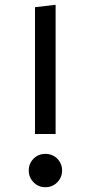

<svg xmlns="http://www.w3.org/2000/svg" viewBox="-20 -769 379 801"><path d="M212 -210H126V-739L212 -749ZM239 -58Q239 -29 219 -8.5Q199 12 169 12Q140 12 120 -8.5Q100 -29 100 -58Q100 -87 120 -107Q140 -127 169 -127Q199 -127 219 -107Q239 -87 239 -58Z"/></svg>

Font: Fira Sans
Style: Regular
Weight: 400
Designer: bBox Type GmbH & Carrois Corporate GbR & Edenspiekermann AG
Foundry: bBox Type GmbH & Carrois Corporate GbR & Edenspiekermann AG
Version: Version 4.301